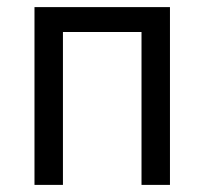

<svg xmlns="http://www.w3.org/2000/svg" viewBox="-20 -520 575 540"><path d="M378 -430H157V0H77V-500H458V0H378Z"/></svg>

Font: PT Sans
Style: Regular
Weight: 400
Version: Version 2.003W OFL; ttfautohint (v1.6)